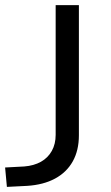

<svg xmlns="http://www.w3.org/2000/svg" viewBox="-26 -725 435 752"><path d="M1 7 -6 -69 69 -73Q107 -76 134.5 -91.5Q162 -107 177 -134Q192 -161 192 -197V-705H283V-195Q283 -136 259 -93Q235 -50 189.5 -25.5Q144 -1 80 3Z"/></svg>

Font: Nunito Sans 10pt SemiExpanded
Style: Regular
Weight: 400
Width: 6
Designer: Vernon Adams
Foundry: Vernon Adams
Version: Version 3.101;gftools[0.9.27]